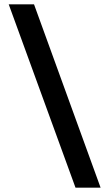

<svg xmlns="http://www.w3.org/2000/svg" viewBox="-20 -780 501 880"><path d="M20 -760 326 80H441L136 -760Z"/></svg>

Font: Gully SemiBold
Style: Regular
Weight: 600
Designer: jaikishan Patel
Foundry: MagicType
Version: Version 1.000;Glyphs 3.2 (3242)